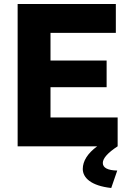

<svg xmlns="http://www.w3.org/2000/svg" viewBox="-20 -730 639 958"><path d="M567 0V-144H232V-295H512V-428H232V-566H558V-710H68V0H465C417 35 393 74 393 113C393 156 433 197 535 208L565 121C517 120 493 107 493 83C493 60 518 32 567 0Z"/></svg>

Font: FIGSv2-sans-serif ExtraBold
Style: Regular
Weight: 800
Designer: Matt McInerney, Pablo Impallari, Rodrigo Fuenzalida,Mirko Velimirovic
Foundry: Matt McInerney, Pablo Impallari, Rodrigo Fuenzalida
Version: Version 4.021;hotconv 1.0.109;makeotfexe 2.5.65596